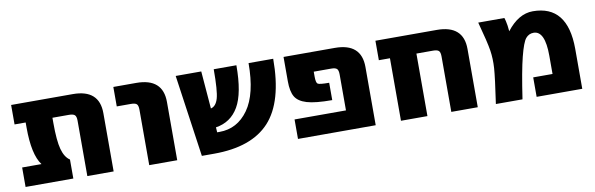

<svg xmlns="http://www.w3.org/2000/svg" viewBox="-42 -873 3760 1214"><g transform="rotate(-10 1838.0 -266.5)"><path d="M611.3 2H442.4V-353.5Q442.4 -380.9 432.1 -390.1Q421.9 -399.4 394.5 -399.4H289.1V-366.2Q289.1 -252 304.2 -196.8Q319.3 -141.6 352.5 -120.1V2H45.9V-123H169.9Q117.2 -193.4 117.2 -366.2V-399.4H45.9V-524.4H441.4Q611.3 -524.4 611.3 -372.1Z M702.1 -399.4V-524.4H848.6Q1019.5 -524.4 1019.5 -372.1V2H839.8V-353.5Q839.8 -380.9 830.1 -390.1Q820.3 -399.4 793 -399.4Z M1177.7 2 1102.5 -524.4H1266.6L1286.1 -283.2Q1319.3 -291 1333 -338.4Q1346.7 -385.7 1346.7 -524.4H1492.2Q1492.2 -344.7 1442.9 -259.8Q1393.6 -174.8 1296.9 -160.2L1298.8 -127.9H1314.5Q1428.7 -127.9 1499.5 -227.1Q1570.3 -326.2 1570.3 -524.4H1728.5Q1728.5 -249 1613.3 -123.5Q1498 2 1255.9 2Z M2293.9 2H1794.9V-123H2125V-353.5Q2125 -380.9 2115.2 -390.1Q2105.5 -399.4 2078.1 -399.4H1966.8V-368.2Q1966.8 -329.1 1977.5 -321.3Q1988.3 -313.5 2050.8 -313.5V-202.1Q1942.4 -202.1 1888.7 -218.3Q1835 -234.4 1814.9 -268.6Q1794.9 -302.7 1794.9 -368.2V-524.4H2124Q2293.9 -524.4 2293.9 -372.1Z M2779.3 -353.5Q2779.3 -380.9 2769.5 -390.1Q2759.8 -399.4 2733.4 -399.4H2626V2H2456.1V-399.4H2384.8V-524.4H2778.3Q2949.2 -524.4 2949.2 -372.1V2H2779.3Z M3228.5 -436.5Q3304.7 -535.2 3396.5 -535.2Q3619.1 -535.2 3620.1 -255.9V2H3327.1V-123H3451.2V-240.2Q3451.2 -400.4 3377.9 -400.4Q3347.7 -400.4 3327.6 -376.5Q3307.6 -352.5 3285.2 -264.6Q3262.7 -176.8 3236.3 2H3065.4Q3089.8 -164.1 3093.8 -223.6Q3097.7 -283.2 3089.4 -337.4Q3081.1 -391.6 3044.9 -524.4H3212.9Q3218.8 -508.8 3224.6 -472.7Q3227.5 -448.2 3228.5 -436.5Z"/></g></svg>

Font: Gen Shin Gothic Heavy
Style: Bold
Weight: 900
Designer: [Source Han Sans]
Ryoko NISHIZUKA  (kana & ideographs); Paul D. Hunt (Latin, Greek & Cyrillic); Wenlong ZHANG  (bopomofo
Version: Version 1.002.20150607